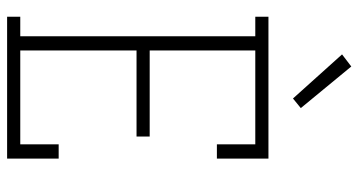

<svg xmlns="http://www.w3.org/2000/svg" viewBox="-254 -754 1008 540"><g transform="rotate(90 250.0 -484.0)"><path d="M27 0V-37H82V-698H27V-735H426V-590H386V-698H122V-401H364V-364H122V-37H386V-145H426V0ZM257 -804 133 -942 167 -968 284 -826Z"/></g></svg>

Font: Iosevka Slab Extralight
Style: Regular
Weight: 200
Monospace: yes
Designer: Belleve Invis
Foundry: Belleve Invis
Version: Version 11.1.1; ttfautohint (v1.8.3)